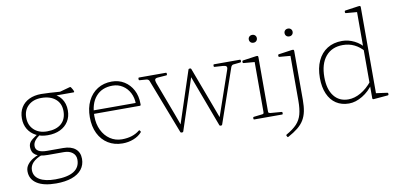

<svg xmlns="http://www.w3.org/2000/svg" viewBox="-84 -1018 3180 1522"><g transform="rotate(-10 1505.5 -257.0)"><path d="M259 227Q159 227 105 192Q51 157 51 93Q51 63 69 39.5Q87 16 113 0.5Q139 -15 162 -22L188 -16Q137 3 112 29.5Q87 56 87 90Q87 140 132 167Q177 194 259 194Q457 194 457 70Q457 35 431 14Q405 -7 361 -7H233Q166 -7 135 -28Q104 -49 104 -93Q104 -110 111 -124Q118 -138 136.5 -152.5Q155 -167 187 -187L204 -180Q170 -156 155.5 -136.5Q141 -117 141 -94Q141 -67 164 -53.5Q187 -40 233 -40H361Q424 -40 459 -11.5Q494 17 494 70Q494 119 466 154.5Q438 190 385.5 208.5Q333 227 259 227ZM260 -192Q334 -192 374.5 -227.5Q415 -263 415 -328Q415 -390 373 -425.5Q331 -461 259 -461Q194 -461 154.5 -424.5Q115 -388 115 -328Q115 -267 154.5 -229.5Q194 -192 260 -192ZM341 -477Q392 -464 421 -424Q450 -384 450 -328Q450 -277 426.5 -239.5Q403 -202 360.5 -181.5Q318 -161 260 -161Q206 -161 165.5 -182Q125 -203 102.5 -240.5Q80 -278 80 -328Q80 -378 102.5 -415Q125 -452 166.5 -472Q208 -492 264 -492Q293 -492 332 -489.5Q371 -487 427 -483L394 -478L496 -506Q502 -508 506 -503Q511 -495 516.5 -486Q522 -477 525 -466Q526 -460 520 -460H339Z M833 6Q767 6 717 -25Q667 -56 639.5 -112Q612 -168 612 -243Q612 -318 639.5 -374Q667 -430 716.5 -461Q766 -492 832 -492Q888 -492 932 -464.5Q976 -437 1001 -389.5Q1026 -342 1026 -280Q1026 -277 1026 -274.5Q1026 -272 1026 -270Q1025 -264 1019 -264H634V-292H1003L988 -273Q989 -275 989.5 -278Q990 -281 990 -284Q990 -334 969.5 -373.5Q949 -413 913 -436Q877 -459 832 -459Q746 -459 697.5 -402.5Q649 -346 649 -245Q649 -182 673 -132.5Q697 -83 739 -55Q781 -27 834 -27Q921 -27 976 -72Q981 -76 984 -71L989 -64Q992 -59 988 -55Q962 -26 921 -10Q880 6 833 6Z M1306 2Q1300 2 1298 -4L1128 -446Q1125 -452 1119.5 -455.5Q1114 -459 1106 -460L1051 -464Q1045 -465 1045 -471V-480Q1045 -486 1051 -486H1267Q1273 -486 1273 -480V-471Q1273 -465 1267 -465L1201 -460Q1179 -459 1175 -449.5Q1171 -440 1178 -420L1279 -151Q1290 -121 1301 -91Q1312 -61 1322 -31L1297 -21L1448 -480Q1450 -486 1456 -486H1463Q1469 -486 1471 -480L1594 -151Q1605 -122 1615.5 -93Q1626 -64 1637 -35L1611 -23L1749 -423Q1757 -444 1749.5 -452Q1742 -460 1720 -461L1655 -465Q1649 -465 1649 -471V-480Q1649 -486 1655 -486H1863Q1869 -486 1869 -480V-471Q1869 -465 1863 -464L1805 -458Q1798 -457 1793.5 -452.5Q1789 -448 1786 -441L1635 -4Q1633 2 1627 2H1620Q1614 2 1612 -4L1451 -436L1470 -452L1322 -4Q1320 2 1314 2Z M1975 0V-327H2011V0ZM1893 0Q1887 0 1887 -6V-14Q1887 -20 1893 -21L1962 -29Q1970 -30 1972.5 -33.5Q1975 -37 1975 -47V-180H2011V-43Q2011 -35 2014.5 -32.5Q2018 -30 2028 -28L2117 -21Q2123 -20 2123 -14V-6Q2123 0 2117 0ZM1975 -327V-471L1994 -446L1886 -455Q1880 -456 1880 -462V-469Q1880 -475 1886 -476L1991 -491Q2004 -493 2007.5 -490.5Q2011 -488 2011 -480V-327ZM1993 -600Q1978 -600 1969 -609Q1960 -618 1960 -632Q1960 -645 1969 -654Q1978 -663 1993 -663Q2007 -663 2016 -654Q2025 -645 2025 -632Q2025 -618 2016 -609Q2007 -600 1993 -600Z M2263 -86V-326H2299V-86ZM2122 171Q2119 167 2124 163Q2179 132 2209 100Q2239 68 2251 24Q2263 -20 2263 -86H2299Q2299 -33 2291 6Q2283 45 2264.5 75.5Q2246 106 2214.5 131.5Q2183 157 2135 183Q2131 186 2127 181ZM2263 -326V-470L2282 -445L2174 -454Q2168 -455 2168 -461V-468Q2168 -474 2174 -475L2279 -490Q2292 -492 2295.5 -489.5Q2299 -487 2299 -479V-326ZM2281 -600Q2266 -600 2257 -609Q2248 -618 2248 -632Q2248 -645 2257 -654Q2266 -663 2281 -663Q2295 -663 2304 -654Q2313 -645 2313 -632Q2313 -618 2304 -609Q2295 -600 2281 -600Z M2843 -162V-602H2879V-162ZM2853 -379Q2820 -418 2778 -438.5Q2736 -459 2686 -459Q2597 -459 2547.5 -399.5Q2498 -340 2498 -233Q2498 -136 2540 -81.5Q2582 -27 2656 -27Q2706 -27 2756.5 -56Q2807 -85 2849 -137L2857 -116Q2820 -61 2764.5 -27.5Q2709 6 2656 6Q2596 6 2552.5 -22.5Q2509 -51 2485.5 -105Q2462 -159 2462 -233Q2462 -313 2489 -371Q2516 -429 2566 -460.5Q2616 -492 2685 -492Q2736 -492 2784 -468Q2832 -444 2866 -400ZM2843 -576V-720L2862 -695L2754 -704Q2748 -705 2748 -711V-718Q2748 -724 2754 -725L2859 -740Q2872 -742 2875.5 -739.5Q2879 -737 2879 -729V-576ZM2879 -162V-14L2860 -40L2969 -25Q2975 -24 2975 -18V-11Q2975 -5 2969 -4L2852 6Q2848 6 2845.5 4Q2843 2 2843 -5V-116V-125V-162Z"/></g></svg>

Font: Hahmlet Thin
Style: Regular
Weight: 250
Version: Version 1.002